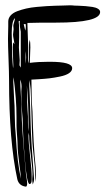

<svg xmlns="http://www.w3.org/2000/svg" viewBox="-20 -699 415 721"><path d="M242 -679Q253 -679 259 -678Q262 -678 275.5 -677.5Q289 -677 301.5 -676Q314 -675 327 -673Q340 -671 348 -666Q356 -661 356 -654Q356 -614 190 -614H138Q130 -614 114 -613.5Q98 -613 91 -613H83V-606Q83 -591 84.5 -563Q86 -535 86 -521V-479Q86 -467 87 -461Q89 -471 89 -476V-531Q89 -540 92 -550Q94 -541 94 -521Q94 -512 93 -492Q92 -472 92 -463Q124 -467 162 -467H168Q251 -467 251 -443Q251 -432 239 -424Q227 -416 205 -411.5Q183 -407 166.5 -405Q150 -403 125 -401.5Q100 -400 98 -400Q98 -329 102 -280Q105 -156 114 -70Q114 -66 114.5 -57Q115 -48 115 -43Q115 -30 112 -16V-46Q112 -67 107.5 -105.5Q103 -144 102 -160Q100 -193 98.5 -261.5Q97 -330 95 -364Q92 -392 91 -398Q90 -390 90 -376Q92 -343 94 -266.5Q96 -190 99 -149Q108 -29 108 -26Q108 -18 103 -6Q101 -20 101 -26Q101 -29 101.5 -34.5Q102 -40 102 -43Q102 -66 96.5 -109.5Q91 -153 90 -172Q90 -191 88 -201Q88 -199 87.5 -195.5Q87 -192 87 -190Q87 -165 93 -113Q99 -61 99 -34V-25Q99 -8 91 -8Q81 -8 73.5 -98Q66 -188 65 -253Q60 -308 60 -356Q60 -359 60.5 -364.5Q61 -370 61 -373Q61 -388 56 -400Q56 -380 58.5 -342Q61 -304 61 -284Q61 -226 77 -52Q77 -46 79.5 -32Q82 -18 82 -10Q82 -1 78 2Q51 -1 45 -26Q14 -168 14 -399Q14 -425 12 -476.5Q10 -528 10 -553Q10 -561 10.5 -577Q11 -593 11 -600V-618Q11 -631 20 -641Q29 -651 45 -657Q61 -663 78.5 -667Q96 -671 118 -673Q140 -675 155.5 -676Q171 -677 188 -677.5Q205 -678 209 -678Q214 -678 225 -678.5Q236 -679 242 -679ZM30 -602Q30 -606 33 -615.5Q36 -625 36 -631Q24 -619 24 -575Q24 -568 24.5 -554.5Q25 -541 25 -535Q25 -483 29 -443Q30 -447 30 -455Q30 -460 29.5 -468Q29 -476 29 -481V-486Q29 -492 28.5 -504Q28 -516 28 -522Q28 -525 28.5 -531Q29 -537 29 -540L34 -533Q34 -538 31.5 -550.5Q29 -563 29 -569Q29 -573 30 -579.5Q31 -586 31 -589Q31 -592 30.5 -596Q30 -600 30 -602ZM54 -610Q54 -617 55 -621Q54 -621 50 -619Q52 -607 52 -583V-559Q52 -552 51.5 -539Q51 -526 51 -520Q51 -512 52.5 -496.5Q54 -481 54 -473Q54 -470 53.5 -464Q53 -458 53 -454L58 -445V-580Q54 -600 54 -610ZM77 -599Q77 -605 76 -609Q74 -609 72 -608.5Q70 -608 69 -608L75 -584Q77 -594 77 -599ZM78 -484Q78 -487 77.5 -495Q77 -503 77 -507Q76 -499 76 -483Q76 -467 77 -460Q77 -464 77.5 -472Q78 -480 78 -484ZM42 -260Q42 -326 31 -409Q30 -402 30 -390Q30 -380 31.5 -359Q33 -338 33 -327Q35 -308 35.5 -263Q36 -218 39 -195Q45 -82 59 -28Q58 -43 52 -87Q46 -131 46 -155Q46 -166 44 -191Q42 -216 42 -228ZM87 -241Q87 -309 81 -378Q81 -313 85 -262V-239Q85 -217 87 -206Z"/></svg>

Font: Because We Create
Style: Regular
Weight: 400
Designer: Liz Wetzel, Aaron Williamson, Russ McMullin
Foundry: Red Hat
Version: Version 1.000